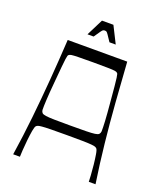

<svg xmlns="http://www.w3.org/2000/svg" viewBox="-156 -966 900 1066"><g transform="rotate(20 294.0 -433.0)"><path d="M50.6 0Q68.1 -114.9 80.4 -230.5Q92.6 -346.1 101.9 -463.4Q111.1 -580.6 118 -700H469.7Q477.4 -580.6 486.3 -463.4Q495.1 -346.1 507.4 -230.5Q519.7 -114.9 537.1 0H497.3Q497.3 -8.3 495.6 -37.5Q493.9 -66.7 490.4 -99Q487 -130.9 482.6 -157.4Q478.3 -183.9 471.9 -189.6Q468.7 -192.6 462.9 -195.1Q457.1 -197.6 440.2 -199.2Q423.3 -200.9 388.8 -201.5Q354.3 -202.1 293.9 -202.1Q233.4 -202.1 198.9 -201.5Q164.4 -200.9 147.5 -199.2Q130.6 -197.6 124.8 -195.1Q119 -192.6 115.9 -189.6Q109.6 -183.9 105.1 -157.4Q100.7 -130.9 97.3 -99Q93.9 -66.7 92.1 -37.5Q90.4 -8.3 90.4 0ZM293.9 -258.4Q352.1 -258.4 386.4 -259Q420.7 -259.6 438.2 -262.1Q455.7 -264.6 461.4 -270.4Q467.1 -276.3 468.4 -287Q469.1 -305.7 466.9 -347.2Q464.6 -388.7 458.6 -454.4Q453.4 -513.4 450.4 -547Q447.3 -580.6 445 -596Q442.7 -611.4 441.1 -616.1Q439.6 -620.7 436.7 -622.7Q432.6 -627 421.6 -628.6Q410.7 -630.3 381.8 -630.9Q352.9 -631.6 293.9 -631.6Q234.9 -631.6 205.9 -630.9Q177 -630.3 166.6 -628.6Q156.1 -627 151 -622.7Q148.1 -620.7 146.6 -616.1Q145 -611.4 142.7 -596Q140.4 -580.6 137.4 -547Q134.3 -513.4 129.1 -454.4Q123.1 -388.7 120.9 -347.2Q118.7 -305.7 119.3 -287Q120.6 -276.3 126.3 -270.4Q132 -264.6 149.5 -262.1Q167 -259.6 201.3 -259Q235.6 -258.4 293.9 -258.4ZM210.4 -767.1 260.1 -866H327.6L377.3 -767.1H340.3Q322.9 -793.4 315.2 -804.5Q307.6 -815.6 303.9 -817.6Q300.1 -819.7 293.9 -819.7Q288.6 -819.7 284.4 -817.6Q280.1 -815.6 272.4 -804.5Q264.6 -793.4 246.7 -767.1Z"/></g></svg>

Font: Ojuju ExtraLight
Style: Regular
Weight: 200
Designer: Chisaokwu Joboson, Mirko Velimirovic
Foundry: Udi Foundry
Version: Version 1.000